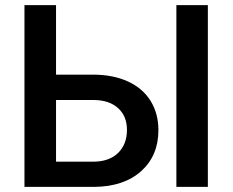

<svg xmlns="http://www.w3.org/2000/svg" viewBox="-20 -731 912 751"><path d="M199.2 -710.9H75.7V0H347.7C425.3 -0.5 486.8 -21 532.2 -61.5C577.1 -102.1 599.6 -155.3 599.6 -221.7C599.6 -265.1 589.4 -303.2 569.3 -335.9C528.8 -401.9 448.7 -439 344.7 -439H199.2ZM793 -710.9H669.9V0H793ZM347.7 -339.8C388.2 -339.4 419.4 -328.6 442.4 -307.6C465.3 -286.6 476.6 -258.3 476.6 -222.7C476.6 -185.1 464.8 -155.3 441.9 -132.8C418.5 -109.9 385.7 -98.6 344.2 -98.6H199.2V-339.8Z"/></svg>

Font: Roboto Medium
Style: Regular
Weight: 500
Designer: Google
Version: Version 2.137; 2017